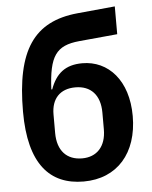

<svg xmlns="http://www.w3.org/2000/svg" viewBox="-54 -796 674 853"><g transform="rotate(-5 283.0 -369.5)"><path d="M285 12C435 12 527 -94 527 -259C527 -418 440 -512 324 -512C248 -512 206 -477 181 -408H177C184 -556 215 -601 319 -611L490 -627V-751L322 -735C127 -716 43 -595 43 -320C43 -87 134 12 285 12ZM287 -91C219 -91 177 -134 177 -214V-297C177 -366 215 -408 284 -408C352 -408 394 -365 394 -286V-211C394 -134 352 -91 287 -91Z"/></g></svg>

Font: Braiins Sans SemiBold
Style: Regular
Weight: 600
Designer: Mike Abbink, Paul van der Laan, Pieter van Rosmalen, Jiri Chlebus, Lubos Buracinsky
Foundry: Bold Monday, Sudetype
Version: Version 1.000;hotconv 1.0.109;makeotfexe 2.5.65596